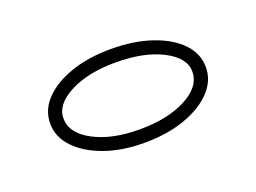

<svg xmlns="http://www.w3.org/2000/svg" viewBox="-46 -805 486 364"><g transform="rotate(-20 197.0 -623.5)"><path d="M196 -718Q242 -718 277.5 -706Q313 -694 333.5 -673Q354 -652 354 -624Q354 -597 333.5 -575.5Q313 -554 277.5 -541.5Q242 -529 196 -529Q151 -529 116 -541.5Q81 -554 60.5 -575.5Q40 -597 40 -624Q40 -652 60.5 -673Q81 -694 116 -706Q151 -718 196 -718ZM196 -691Q140 -691 103.5 -672Q67 -653 67 -625Q67 -595 103.5 -575.5Q140 -556 196 -556Q253 -556 290 -575.5Q327 -595 327 -625Q327 -653 290 -672Q253 -691 196 -691Z"/></g></svg>

Font: Kalnia SemiExpanded SemiBold
Style: Regular
Weight: 600
Width: 6
Designer: Frida Medrano
Foundry: Frida Medrano
Version: Version 1.105